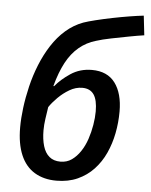

<svg xmlns="http://www.w3.org/2000/svg" viewBox="-54 -810 680 865"><g transform="rotate(5 285.5 -377.5)"><path d="M233 10Q176 10 134.5 -15Q93 -40 71.5 -90.5Q50 -141 50 -215Q50 -256 56 -303.5Q62 -351 74 -401.5Q86 -452 105.5 -500.5Q125 -549 152 -591Q179 -633 214 -663.5Q249 -694 292 -710Q312 -717 346.5 -725.5Q381 -734 420.5 -742Q460 -750 497 -756Q534 -762 561 -765L571 -677Q543 -673 503.5 -665.5Q464 -658 424 -650Q384 -642 356 -633Q314 -621 280.5 -593Q247 -565 223.5 -521Q200 -477 183 -414L186 -413Q212 -445 254 -473Q296 -501 350 -501Q420 -501 455 -454Q490 -407 490 -325Q490 -275 480.5 -226.5Q471 -178 451.5 -135.5Q432 -93 401.5 -60.5Q371 -28 329 -9Q287 10 233 10ZM244 -77Q273 -77 295 -92.5Q317 -108 334 -133.5Q351 -159 361.5 -190.5Q372 -222 377.5 -255Q383 -288 383 -316Q383 -368 366 -392.5Q349 -417 314 -417Q284 -417 256 -400.5Q228 -384 205 -361Q182 -338 168 -317Q164 -291 160 -263.5Q156 -236 156 -211Q156 -171 165 -140.5Q174 -110 193.5 -93.5Q213 -77 244 -77Z"/></g></svg>

Font: Noto Sans Display Medium
Style: Italic
Weight: 500
Italic angle: -12°
Designer: Monotype Design Team
Foundry: Monotype Imaging Inc.
Version: Version 2.003